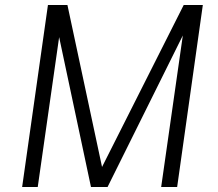

<svg xmlns="http://www.w3.org/2000/svg" viewBox="-20 -743 865 763"><path d="M68 0 170.5 -723H248L385.5 -79.5L710 -723H786L684 0H620.5L706.5 -602L407.5 0H341.5L215 -595.5L130 0Z"/></svg>

Font: Public Sans ExtraLight
Style: Italic
Weight: 200
Italic angle: -8°
Designer: The Public Sans project authors (U.S. Web Design System). Libre Franklin designed by Pablo Impallari and Rodrigo Fuenzal
Version: Version 1.007; ttfautohint (v1.8.1) -l 8 -r 50 -G 200 -x 14 